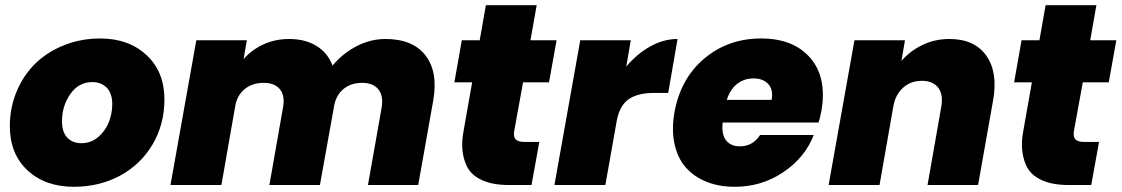

<svg xmlns="http://www.w3.org/2000/svg" viewBox="-20 -717 4346 744"><path d="M617.2 -332Q617.2 -235.4 571.3 -157.5Q525.4 -79.6 445.3 -36.4Q365.2 6.8 266.1 6.8Q154.8 6.8 86.4 -57.1Q18.1 -121.1 18.1 -228Q18.1 -299.8 44.7 -363Q71.3 -426.3 117.4 -471.2Q163.6 -516.1 228.8 -542Q293.9 -567.9 368.2 -567.9Q479 -567.9 548.1 -503.2Q617.2 -438.5 617.2 -332ZM220.2 -247.1Q220.2 -205.1 240.7 -183.6Q261.2 -162.1 295.9 -162.1Q331.5 -162.1 359.4 -185.1Q387.2 -208 401.1 -242.2Q415 -276.4 415 -313Q415 -355.5 393.6 -377.2Q372.1 -398.9 337.9 -398.9Q284.7 -398.9 252.4 -352.5Q220.2 -306.2 220.2 -247.1Z M1405.8 0 1459 -300.8Q1466.3 -346.2 1445.8 -371.1Q1425.3 -396 1382.8 -396Q1342.3 -396 1314 -374.5Q1285.6 -353 1275.9 -313L1219.7 0H1023.9L1076.7 -300.8Q1085 -346.2 1064.7 -371.1Q1044.4 -396 1002 -396Q958 -396 928.5 -372.1Q898.9 -348.1 891.6 -306.2L837.9 0H640.6L740.7 -561H936.5L923.8 -487.8Q954.6 -523.4 1000.2 -544.7Q1045.9 -565.9 1100.6 -565.9Q1162.6 -565.9 1206.3 -539.1Q1250 -512.2 1268.6 -462.9Q1306.6 -508.8 1360.6 -537.4Q1414.6 -565.9 1473.6 -565.9Q1579.6 -565.9 1628.9 -502Q1678.2 -438 1658.7 -327.1L1600.6 0Z M1776.9 -212.9 1809.6 -397.9H1740.7L1769.5 -561H1838.9L1862.8 -696.8H2059.6L2035.6 -561H2136.7L2107.4 -397.9H2006.8L1972.7 -210Q1968.8 -187.5 1978 -177.2Q1987.3 -167 2012.7 -167H2069.8L2039.6 0H1953.6Q1915 0 1885 -6.6Q1855 -13.2 1829.8 -28.6Q1804.7 -43.9 1791.3 -68.4Q1777.8 -92.8 1772.7 -128.7Q1767.6 -164.6 1776.9 -212.9Z M2325.7 0H2128.4L2228.5 -561H2424.3L2406.7 -459Q2448.2 -508.3 2499.8 -537.1Q2551.3 -565.9 2605.5 -565.9L2569.3 -356.9H2514.6Q2452.6 -356.9 2417.7 -333.7Q2382.8 -310.5 2370.6 -252.9Z M2900.4 -413.1Q2863.3 -413.1 2836.2 -391.8Q2809.1 -370.6 2796.4 -330.1H2970.2Q2977.1 -370.1 2956.8 -391.6Q2936.5 -413.1 2900.4 -413.1ZM3133.3 -193.8Q3099.1 -106 3015.1 -49.6Q2931.2 6.8 2827.1 6.8Q2765.1 6.8 2716.3 -13.2Q2667.5 -33.2 2636.2 -69.6Q2605 -106 2593.5 -160.4Q2582 -214.8 2593.3 -280.8Q2617.2 -413.1 2709.5 -490.5Q2801.8 -567.9 2929.2 -567.9Q3055.2 -567.9 3120.1 -492.2Q3185.1 -416.5 3163.1 -288.1Q3157.2 -256.8 3151.4 -242.2H2780.3Q2775.4 -195.3 2793.9 -172.6Q2812.5 -149.9 2847.2 -149.9Q2896.5 -149.9 2925.3 -193.8Z M3574.2 0 3627 -300.8Q3636.2 -349.1 3616 -376.5Q3595.7 -403.8 3552.2 -403.8Q3509.3 -403.8 3479.7 -377.4Q3450.2 -351.1 3441.9 -306.2L3388.2 0H3190.9L3291 -561H3486.8L3473.1 -481Q3505.9 -519 3554 -542.5Q3602.1 -565.9 3659.2 -565.9Q3755.9 -565.9 3801.8 -501.5Q3847.7 -437 3828.1 -327.1L3770 0Z M3945.8 -212.9 3978.5 -397.9H3909.7L3938.5 -561H4007.8L4031.7 -696.8H4228.5L4204.6 -561H4305.7L4276.4 -397.9H4175.8L4141.6 -210Q4137.7 -187.5 4147 -177.2Q4156.2 -167 4181.6 -167H4238.8L4208.5 0H4122.6Q4084 0 4054 -6.6Q4023.9 -13.2 3998.8 -28.6Q3973.6 -43.9 3960.2 -68.4Q3946.8 -92.8 3941.7 -128.7Q3936.5 -164.6 3945.8 -212.9Z"/></svg>

Font: Poppins ExtraBold
Style: Italic
Weight: 800
Italic angle: -10°
Designer: Ninad Kale (Devanagari), Jonny Pinhorn (Latin)
Foundry: Indian Type Foundry
Version: Version 3.200;PS 1.000;hotconv 16.6.54;makeotf.lib2.5.65590